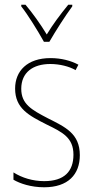

<svg xmlns="http://www.w3.org/2000/svg" viewBox="-20 -783 396 813"><path d="M166 -606H189C215 -651 255 -714 286 -756V-763H269C234 -720 204 -680 178 -637C152 -680 117 -729 88 -763H70V-756C97 -722 140 -653 166 -606ZM318 -126C318 -218 256 -245 183 -282C114 -318 70 -342 70 -407C70 -476 119 -512 193 -512C232 -512 273 -502 300 -486L312 -509C281 -526 239 -537 194 -537C95 -537 44 -482 44 -408C44 -324 102 -294 177 -256C245 -223 291 -200 291 -128C291 -57 252 -16 167 -16C119 -16 73 -30 37 -53V-22C64 -6 111 10 167 10C268 10 318 -44 318 -126Z"/></svg>

Font: Noto Sans Gurmukhi Condensed Thin
Style: Regular
Weight: 100
Width: 3
Designer: Jelle Bosma - Monotype Design Team
Foundry: Monotype Imaging Inc.
Version: Version 2.004